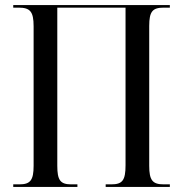

<svg xmlns="http://www.w3.org/2000/svg" viewBox="-20 -734 698 754"><path d="M32 0H284V-10H260C217 -10 205 -26 205 -83V-704H473V-85C473 -26 461 -10 417 -10H395V0H647V-10H623C579 -10 566 -26 566 -83V-632C566 -689 579 -704 623 -704H647V-714H32V-704H53C98 -704 112 -689 112 -631V-83C112 -26 99 -10 56 -10H32Z"/></svg>

Font: Noto Serif Display Condensed
Style: Regular
Weight: 400
Width: 3
Designer: Monotype Design Team
Foundry: Monotype Imaging Inc.
Version: Version 2.009